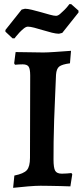

<svg xmlns="http://www.w3.org/2000/svg" viewBox="-20 -892 404 922"><path d="M43 10 49 -49Q94 -58 109 -75Q124 -92 124 -134L125 -529Q125 -561 117.5 -572Q110 -583 89 -583Q82 -583 71 -582.5Q60 -582 52 -581L48 -588L55 -642Q86 -642 123 -641Q160 -640 188 -640Q207 -640 243.5 -642.5Q280 -645 321 -648L316 -588Q278 -583 264.5 -572.5Q251 -562 249 -533Q247 -483 244.5 -427Q242 -371 240 -315.5Q238 -260 237.5 -211Q237 -162 237 -126Q237 -86 245 -72Q253 -58 277 -58Q289 -58 301.5 -59Q314 -60 323 -61L327 -55L318 3Q297 2 270 1.5Q243 1 217 0.5Q191 0 175 0Q152 0 115 3Q78 6 43 10ZM40 -708 6 -740V-748L84 -846L100 -850Q112 -850 133 -845Q154 -840 176.5 -833.5Q199 -827 219 -821.5Q239 -816 249 -816Q258 -816 268.5 -825Q279 -834 289.5 -844.5Q300 -855 306.5 -863.5Q313 -872 313 -872H322L357 -841V-832L279 -734L263 -730Q250 -730 229.5 -735Q209 -740 186.5 -747Q164 -754 144.5 -759Q125 -764 114 -764Q105 -764 94 -755Q83 -746 73 -735.5Q63 -725 56.5 -716.5Q50 -708 50 -708Z"/></svg>

Font: Alegreya SemiBold
Style: Regular
Weight: 600
Designer: Juan Pablo del Peral
Foundry: Huerta Tipografica
Version: Version 2.009